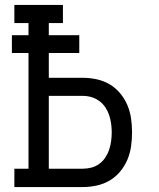

<svg xmlns="http://www.w3.org/2000/svg" viewBox="-20 -755 640 775"><path d="M38 0V-74H95V-541H28V-613H95V-662H38V-735H234V-662H177V-613H300V-541H177V-441H314Q342 -441 370 -435Q398 -429 422 -415Q446 -401 464.5 -379Q483 -357 494 -331Q505 -305 509 -277Q513 -249 513 -221Q513 -192 509 -164Q505 -136 494 -110Q483 -84 464.5 -62Q446 -40 422 -26Q398 -12 370 -6Q342 0 314 0ZM314 -74Q332 -74 349 -78.5Q366 -83 380.5 -93.5Q395 -104 405 -119Q415 -134 420.5 -150.5Q426 -167 428.5 -185Q431 -203 431 -221Q431 -238 428.5 -256Q426 -274 420.5 -290.5Q415 -307 405 -322Q395 -337 380.5 -347.5Q366 -358 349 -363Q332 -368 314 -368H177V-74Z"/></svg>

Font: Iosevka Curly Slab Extended
Style: Regular
Weight: 400
Width: 7
Monospace: yes
Designer: Belleve Invis
Foundry: Belleve Invis
Version: Version 11.1.0; ttfautohint (v1.8.3)